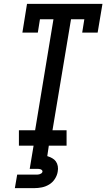

<svg xmlns="http://www.w3.org/2000/svg" viewBox="-20 -755 551 995"><path d="M78 0V-80H162L257 -655H187L176 -586H96L120 -735H511L486 -586H406L417 -655H348L252 -80H325V0ZM57 220 69 150H169Q173 150 177.5 149.5Q182 149 186.5 147.5Q191 146 195 143Q199 140 200 135Q201 131 198 127.5Q195 124 191 122.5Q187 121 182.5 120.5Q178 120 174 120H134L154 0H233L225 54Q238 58 250 64.5Q262 71 269.5 81.5Q277 92 279.5 106Q282 120 279 135Q276 154 264.5 172Q253 190 235 201Q217 212 197 216Q177 220 157 220Z"/></svg>

Font: Iosevka Slab Medium Oblique
Style: Regular
Weight: 500
Italic angle: -9°
Monospace: yes
Designer: Belleve Invis
Foundry: Belleve Invis
Version: Version 11.1.1; ttfautohint (v1.8.3)